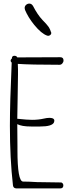

<svg xmlns="http://www.w3.org/2000/svg" viewBox="-20 -1047 416 1067"><path d="M242 -849Q243 -848 248 -848Q254 -848 259.5 -852.5Q265 -857 265 -863V-865Q264 -866 264 -867Q259 -883 253 -893Q252 -896 236 -915Q234 -917 226 -925.5Q218 -934 216 -936Q188 -966 164 -1013Q156 -1027 143 -1027Q133 -1027 125 -1020Q117 -1013 117 -1002Q117 -1000 119 -992Q136 -951 170 -909Q210 -860 242 -849ZM76 -728Q72 -737 60 -737Q46 -737 46 -722Q46 -721 45 -721Q39 -716 39 -710Q39 -704 45 -699Q35 -476 35 -348Q35 -165 52 -17Q54 -1 70 0H313H315Q332 0 332 -17Q332 -28 321 -33Q199 -35 186 -35Q138 -38 108 -38Q77 -39 77 -213V-235Q76 -262 76 -357Q101 -344 152 -344H180H203Q267 -344 279 -365Q291 -392 254 -392Q241 -392 224 -388Q194 -381 158 -381Q132 -381 76 -387L78 -501Q80 -613 80 -632V-662Q79 -675 79 -692Q149 -687 311 -687Q320 -687 326.5 -694.5Q333 -702 333 -711Q333 -729 315 -729Q127 -729 76 -728Z"/></svg>

Font: Neythal
Style: Regular
Weight: 400
Designer: Tharique Azeez
Foundry: Tharique Azeez
Version: Version 0.44